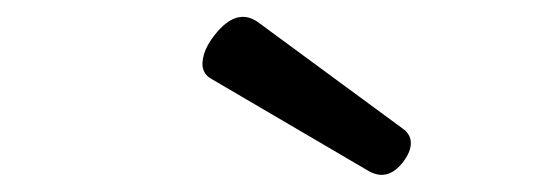

<svg xmlns="http://www.w3.org/2000/svg" viewBox="-20 -711 640 224"><path d="M231 -670.9Q221.2 -658.7 218 -647.7Q214.8 -636.7 217.3 -629.6Q219.7 -622.6 227.1 -618.7L409.7 -511.7Q430.7 -499.5 447.8 -519Q458 -530.8 459.2 -541.5Q460.4 -552.2 451.7 -559.6L281.7 -684.6Q256.8 -703.1 231 -670.9Z"/></svg>

Font: Courier Prime Sans
Style: Regular
Weight: 300
Italic angle: -10°
Designer: Alan Dague-Greene
Foundry: Quote-Unquote Apps
Version: Version 3.23